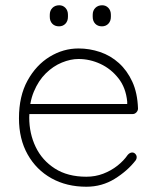

<svg xmlns="http://www.w3.org/2000/svg" viewBox="-20 -699 596 729"><path d="M308 10Q233 10 175.5 -22Q118 -54 85 -112.5Q52 -171 52 -250Q52 -334 84.5 -393Q117 -452 168.5 -483.5Q220 -515 278 -515Q320 -515 360 -501.5Q400 -488 431.5 -459.5Q463 -431 482.5 -388.5Q502 -346 504 -287Q504 -279 498 -272.5Q492 -266 484 -266H76L70 -304H473L463 -295V-313Q458 -366 429.5 -402Q401 -438 361 -456.5Q321 -475 278 -475Q248 -475 215 -461.5Q182 -448 154 -420.5Q126 -393 108.5 -351Q91 -309 91 -253Q91 -192 115.5 -141Q140 -90 188.5 -59Q237 -28 308 -28Q342 -28 372 -39.5Q402 -51 426 -70Q450 -89 465 -111Q473 -120 482 -120Q489 -120 494 -114.5Q499 -109 499 -102Q499 -95 495 -90Q464 -50 415.5 -20Q367 10 308 10ZM367 -599Q351 -599 341.5 -609Q332 -619 332 -635V-643Q332 -659 342 -669Q352 -679 368 -679Q382 -679 391.5 -669Q401 -659 401 -643V-635Q401 -619 391.5 -609Q382 -599 367 -599ZM204 -599Q188 -599 178.5 -609Q169 -619 169 -635V-643Q169 -659 179 -669Q189 -679 205 -679Q219 -679 228.5 -669Q238 -659 238 -643V-635Q238 -619 228.5 -609Q219 -599 204 -599Z"/></svg>

Font: Quicksand Light Light
Style: Regular
Weight: 300
Version: Version 3.006